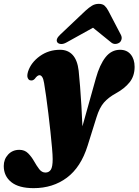

<svg xmlns="http://www.w3.org/2000/svg" viewBox="-132 -731 720 997"><path d="M366 -325Q385.5 -395 416 -433.8Q446.5 -472.5 491.5 -472.5Q527 -472.5 547 -448Q567 -423.5 567 -384Q567 -336.5 541.2 -304Q515.5 -271.5 470 -246.5Q431.5 -225.5 408 -198.8Q384.5 -172 369 -121.5L323 25.5Q288 137.5 215.2 191.8Q142.5 246 42.5 246Q-34 246 -73.2 214.8Q-112.5 183.5 -112.5 131Q-112.5 96 -89.8 71.5Q-67 47 -31.5 47Q-4 47 13.8 64.8Q31.5 82.5 44.8 106Q58 129.5 71.5 147.2Q85 165 104 165Q122 165 131.8 150.5Q141.5 136 141.5 95Q141.5 75 138.2 37.5Q135 0 130 -46.5Q125 -93 119.2 -141Q113.5 -189 107.5 -230.8Q101.5 -272.5 97 -299.5Q93.5 -321.5 87.2 -331Q81 -340.5 73 -340.5Q62 -340.5 48.5 -321.5Q37.5 -309.5 22.5 -314.5Q15 -317.5 11.2 -328.5Q7.5 -339.5 14 -360.5Q29.5 -407 75.2 -439.8Q121 -472.5 180 -472.5Q220.5 -472.5 245.2 -445.8Q270 -419 276.5 -363.5Q280 -330 283.8 -282.2Q287.5 -234.5 290.8 -180.5Q294 -126.5 296 -75ZM215 -511.5Q198.5 -502 185.8 -502.5Q173 -503 166.5 -510Q154 -526.5 181.5 -552L311.5 -675Q330 -692 345.8 -701.5Q361.5 -711 381 -711Q400.5 -711 411 -701.5Q421.5 -692 430.5 -675L495.5 -550.5Q502 -538 499 -526.8Q496 -515.5 488.5 -510Q478.5 -503 466.2 -502.8Q454 -502.5 443 -512.5L351 -587Z"/></svg>

Font: Fraunces 72pt Soft Black
Style: Italic
Weight: 900
Italic angle: -16°
Version: Version 1.000;[b76b70a41]